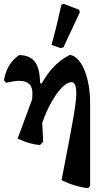

<svg xmlns="http://www.w3.org/2000/svg" viewBox="-20 -759 552 1014"><path d="M456 -215V222L446 235Q371 226 305 192L312 157Q350 -38 366.5 -132.5Q383 -227 383 -264Q383 -325 358 -325Q335 -325 306.5 -296Q278 -267 250.5 -217.5Q223 -168 203 -110L208 -10L191 7Q136 3 73 -27L150 -235L151 -261Q155 -332 81 -332Q57 -332 12 -322L1 -335Q15 -423 81 -468Q134 -468 161 -436.5Q188 -405 191 -337L192 -320L200 -318Q231 -373 267.5 -410Q304 -447 349 -469Q379 -465 403.5 -430.5Q428 -396 442 -339Q456 -282 456 -215ZM252 -522Q280 -622 304 -733L315 -739L397 -708L402 -695L315 -509L300 -505Z"/></svg>

Font: Alegreya
Style: Bold
Weight: 700
Designer: Juan Pablo del Peral
Foundry: Huerta Tipografica
Version: Version 2.008; ttfautohint (v1.8)